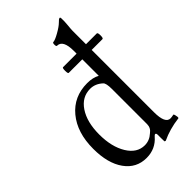

<svg xmlns="http://www.w3.org/2000/svg" viewBox="-229 -795 881 881"><g transform="rotate(-45 211.5 -354.5)"><path d="M293 17Q287 17 286.5 13.5Q286 10 286 -8V-28Q286 -39 280 -39Q276 -39 270 -32Q233 11 175 11Q109 11 70 -43.5Q31 -98 31 -192Q31 -297 84 -361Q137 -425 225 -425Q261 -425 286 -411V-518H198Q193 -518 193 -536.5Q193 -555 198 -555H286V-573Q286 -644 248 -644Q243 -644 243 -656Q243 -668 248 -668Q259 -668 287.5 -684Q316 -700 329 -713Q341 -726 347 -726Q351 -726 351 -720Q352 -700 349.5 -675.5Q347 -651 347 -641V-555H417Q423 -555 423 -536.5Q423 -518 417 -518H347V-114Q347 -40 381 -40Q387 -40 402 -43Q404 -43 406 -36Q408 -29 408.5 -23Q409 -17 407 -15Q343 -7 293 17ZM210 -36Q241 -36 265 -58Q286 -73 286 -97V-326Q286 -363 276 -372Q249 -397 216 -397Q162 -397 129.5 -348Q97 -299 97 -219Q97 -139 128.5 -87.5Q160 -36 210 -36Z"/></g></svg>

Font: Junicode Cond Light
Style: Regular
Weight: 300
Width: 3
Designer: Peter S. Baker
Version: Version 2.201